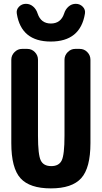

<svg xmlns="http://www.w3.org/2000/svg" viewBox="-20 -990 540 1019"><path d="M320.3 -918Q327.1 -940.4 343.8 -955.1Q360.4 -969.7 382.3 -969.7Q404.3 -969.7 419.4 -954.1Q434.6 -938.5 430.7 -917Q406.2 -769.5 249.5 -769.5Q92.8 -769.5 69.3 -917Q65.4 -938.5 80.6 -954.1Q95.7 -969.7 117.7 -969.7Q139.6 -969.7 156.2 -955.1Q172.9 -940.4 179.7 -918Q197.3 -865.2 250 -865.2Q302.7 -865.2 320.3 -918ZM403.3 -730.5Q426.8 -730.5 443.4 -713.4Q460 -696.3 460 -672.9V-230.5Q460 -98.6 411.1 -44.4Q362.3 9.8 250 9.8Q137.7 9.8 88.9 -43.9Q40 -97.7 40 -230.5V-672.9Q40 -696.3 57.1 -713.4Q74.2 -730.5 96.7 -730.5H125Q148.4 -730.5 165 -713.4Q181.6 -696.3 181.6 -672.9V-269.5Q181.6 -168.9 196.3 -138.7Q210.9 -108.4 252 -108.4Q293 -108.4 307.6 -138.7Q322.3 -168.9 322.3 -269.5V-672.9Q322.3 -696.3 339.4 -713.4Q356.4 -730.5 378.9 -730.5Z"/></svg>

Font: Rounded Mgen+ 1m bold
Style: Bold
Weight: 700
Designer: [Source Han Sans]
Ryoko NISHIZUKA  (kana & ideographs); Paul D. Hunt (Latin, Greek & Cyrillic); Wenlong ZHANG  (bopomofo
Version: Version 1.059.20150602